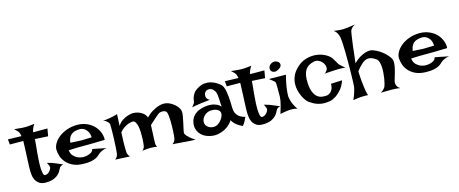

<svg xmlns="http://www.w3.org/2000/svg" viewBox="-128 -1354 4686 1961"><g transform="rotate(-15 2215.0 -373.5)"><path d="M2.9 -615.2Q32.2 -612.3 52.2 -610.4Q72.3 -608.4 85 -607.4Q99.6 -606.4 108.4 -606.4Q117.2 -605.5 131.8 -606.4Q144.5 -607.4 165 -608.9Q185.5 -610.4 216.8 -614.3Q210 -604.5 206.1 -597.2Q202.1 -589.8 199.2 -584L193.4 -572.3Q191.4 -566.4 189.5 -560.5Q187.5 -555.7 186 -548.8Q184.6 -542 183.6 -534.2H334L320.3 -455.1L182.6 -462.9Q177.7 -413.1 175.8 -385.7Q173.8 -358.4 171.9 -345.7L169.9 -328.1Q167 -291 164.1 -247.6Q161.1 -204.1 162.1 -167Q163.1 -129.9 168.9 -105Q174.8 -80.1 189.5 -80.1Q204.1 -80.1 216.8 -87.9Q229.5 -95.7 238.8 -106.4Q248 -117.2 252.9 -128.4Q257.8 -139.6 257.8 -145.5Q257.8 -151.4 254.9 -159.2Q250 -173.8 237.3 -196.3Q265.6 -189.5 287.1 -182.6Q297.9 -178.7 306.6 -174.8Q316.4 -170.9 329.1 -166Q339.8 -161.1 356.4 -154.3Q373 -147.5 395.5 -137.7Q374 -133.8 364.3 -125Q358.4 -121.1 355.5 -116.2Q348.6 -105.5 339.8 -87.4Q331.1 -69.3 313.5 -51.8Q295.9 -34.2 266.1 -20.5Q236.3 -6.8 186.5 -4.9Q134.8 -2.9 107.9 -22.5Q81.1 -42 68.8 -67.9Q56.6 -93.8 54.7 -119.1Q52.7 -144.5 51.8 -153.3Q50.8 -162.1 51.8 -197.3Q52.7 -232.4 54.7 -274.9Q56.6 -317.4 58.6 -356.9Q60.5 -396.5 60.5 -415Q60.5 -424.8 61.5 -435.5Q61.5 -444.3 62 -454.6Q62.5 -464.8 62.5 -474.6L-79.1 -475.6L-85 -531.2L57.6 -527.3Q55.7 -538.1 53.2 -547.4Q50.8 -556.6 48.8 -562.5Q45.9 -569.3 43 -574.2Q39.1 -579.1 34.2 -585Q29.3 -589.8 21.5 -597.7Q13.7 -605.5 2.9 -615.2Z M609.4 -157.2Q636.7 -157.2 660.2 -163.1Q679.7 -168 697.8 -179.2Q715.8 -190.4 721.7 -212.9Q741.2 -209 754.9 -206.5Q768.6 -204.1 778.3 -202.1Q789.1 -199.2 796.9 -198.2Q804.7 -196.3 815.4 -194.3Q825.2 -192.4 839.4 -189.9Q853.5 -187.5 873 -183.6Q858.4 -185.5 843.3 -180.7Q828.1 -175.8 814.5 -169.9Q798.8 -163.1 785.2 -153.3Q776.4 -147.5 765.1 -135.7Q753.9 -124 733.4 -113.3Q712.9 -102.5 679.2 -95.2Q645.5 -87.9 592.8 -89.8Q529.3 -91.8 486.3 -112.8Q443.4 -133.8 417 -164.6Q390.6 -195.3 378.9 -231.4Q367.2 -267.6 366.2 -298.8Q365.2 -330.1 384.8 -364.3Q404.3 -398.4 439.9 -426.8Q475.6 -455.1 526.4 -473.1Q577.1 -491.2 637.7 -491.2Q672.9 -491.2 702.6 -482.9Q732.4 -474.6 757.3 -460.9Q782.2 -447.3 800.8 -430.2Q819.3 -413.1 832 -395.5Q844.7 -377 853.5 -356.4Q861.3 -338.9 866.2 -316.4Q871.1 -293.9 869.1 -270.5Q794.9 -268.6 749.5 -267.6Q704.1 -266.6 678.7 -266.6H634.8H601.6Q584 -266.6 555.7 -265.6Q527.3 -264.6 486.3 -262.7Q491.2 -223.6 511.2 -202.6Q531.2 -181.6 553.7 -170.9Q579.1 -159.2 609.4 -157.2ZM521.5 -333Q552.7 -331.1 573.7 -330.1Q594.7 -329.1 608.4 -328.1Q623 -327.1 631.8 -327.1H656.2Q680.7 -327.1 747.1 -330.1Q744.1 -373 729 -395.5Q713.9 -418 697.3 -428.7Q677.7 -440.4 654.3 -442.4Q590.8 -441.4 560.1 -416Q529.3 -390.6 521.5 -333Z M903.3 -462.9Q925.8 -464.8 941.9 -466.8Q958 -468.8 968.8 -470.7Q981.4 -472.7 990.2 -474.6Q999 -475.6 1009.8 -478.5Q1019.5 -480.5 1031.7 -483.9Q1043.9 -487.3 1058.6 -492.2L1052.7 -368.2Q1074.2 -402.3 1102.5 -420.4Q1130.9 -438.5 1156.2 -447.3Q1186.5 -458 1216.8 -460Q1248 -459 1274.4 -450.2Q1296.9 -442.4 1319.8 -425.8Q1342.8 -409.2 1355.5 -377Q1388.7 -411.1 1421.4 -430.2Q1454.1 -449.2 1479.5 -459Q1509.8 -469.7 1536.1 -471.7Q1571.3 -472.7 1601.1 -460Q1630.9 -447.3 1653.3 -428.2Q1675.8 -409.2 1689.5 -388.2Q1703.1 -367.2 1705.1 -351.6Q1708 -330.1 1702.1 -296.4Q1696.3 -262.7 1688.5 -228Q1680.7 -193.4 1674.3 -164.6Q1668 -135.7 1668.9 -124Q1671.9 -114.3 1682.6 -100.6Q1692.4 -88.9 1711.4 -71.8Q1730.5 -54.7 1766.6 -32.2Q1735.4 -33.2 1711.4 -34.2Q1687.5 -35.2 1670.9 -37.1Q1651.4 -39.1 1636.7 -40Q1625 -40 1608.4 -42Q1594.7 -43 1572.8 -44.9Q1550.8 -46.9 1522.5 -48.8Q1533.2 -51.8 1540 -60.1Q1546.9 -68.4 1551.8 -76.2Q1556.6 -85.9 1559.6 -97.7Q1561.5 -107.4 1563.5 -128.9Q1565.4 -150.4 1566.9 -177.7Q1568.4 -205.1 1568.8 -235.4Q1569.3 -265.6 1568.4 -293Q1567.4 -320.3 1564.5 -342.8Q1561.5 -365.2 1556.6 -377Q1552.7 -385.7 1543 -391.1Q1533.2 -396.5 1520.5 -397.9Q1507.8 -399.4 1495.1 -397Q1482.4 -394.5 1472.7 -388.7Q1463.9 -381.8 1449.2 -370.1Q1436.5 -359.4 1416 -340.8Q1395.5 -322.3 1364.3 -293.9Q1361.3 -232.4 1359.9 -194.8Q1358.4 -157.2 1357.4 -137.7Q1356.4 -114.3 1356.4 -105.5Q1355.5 -97.7 1357.4 -90.8Q1359.4 -76.2 1369.1 -63.5Q1357.4 -66.4 1344.2 -67.4Q1331.1 -68.4 1320.3 -69.3Q1307.6 -70.3 1294.9 -70.3Q1284.2 -70.3 1271.5 -69.3Q1260.7 -68.4 1245.1 -66.9Q1229.5 -65.4 1210.9 -63.5Q1218.8 -68.4 1223.6 -75.2Q1228.5 -82 1231.4 -87.9Q1235.4 -94.7 1237.3 -100.6Q1238.3 -106.4 1241.2 -129.4Q1244.1 -152.3 1245.1 -183.6Q1246.1 -214.8 1245.1 -249.5Q1244.1 -284.2 1238.3 -313Q1232.4 -341.8 1220.2 -360.4Q1208 -378.9 1188.5 -377Q1165 -375 1140.6 -365.2Q1120.1 -357.4 1096.7 -341.8Q1073.2 -326.2 1052.7 -299.8Q1048.8 -226.6 1048.3 -183.6Q1047.9 -140.6 1048.8 -118.2Q1049.8 -91.8 1050.8 -82Q1051.8 -75.2 1055.7 -68.4Q1058.6 -62.5 1063 -54.7Q1067.4 -46.9 1073.2 -40L918 -47.9Q925.8 -51.8 931.6 -58.1Q937.5 -64.5 941.4 -71.3Q945.3 -79.1 949.2 -86.9Q952.1 -93.8 954.6 -119.1Q957 -144.5 959 -179.2Q960.9 -213.9 962.4 -252.4Q963.9 -291 964.4 -324.7Q964.8 -358.4 964.8 -382.3Q964.8 -406.2 963.9 -411.1Q960.9 -420.9 953.1 -431.6Q946.3 -439.5 934.6 -448.7Q922.9 -458 903.3 -462.9Z M1844.7 -395.5Q1849.6 -401.4 1851.1 -417.5Q1852.5 -433.6 1858.9 -454.1Q1865.2 -474.6 1880.9 -497.1Q1896.5 -519.5 1931.6 -539.1Q1965.8 -558.6 1998 -562.5Q2030.3 -566.4 2059.6 -559.6Q2088.9 -552.7 2114.7 -538.1Q2140.6 -523.4 2162.1 -505.9Q2176.8 -494.1 2185.5 -472.2Q2194.3 -450.2 2199.2 -422.9Q2204.1 -395.5 2206.5 -365.7Q2209 -335.9 2210 -308.1Q2210.9 -280.3 2211.4 -257.3Q2211.9 -234.4 2214.8 -219.7Q2218.8 -198.2 2228.5 -183.1Q2238.3 -168 2250 -157.7Q2261.7 -147.5 2273.4 -141.6Q2285.2 -135.7 2293.9 -132.8Q2299.8 -129.9 2304.7 -128.9Q2314.5 -125 2318.4 -128.9Q2312.5 -115.2 2307.6 -105.5Q2302.7 -95.7 2299.8 -88.9Q2295.9 -81.1 2293 -76.2Q2290 -70.3 2286.1 -65.4Q2283.2 -60.5 2278.3 -54.7Q2273.4 -48.8 2268.6 -42Q2255.9 -46.9 2244.6 -53.7Q2233.4 -60.5 2224.6 -66.4Q2213.9 -73.2 2205.1 -80.1Q2196.3 -86.9 2188.5 -95.7Q2181.6 -103.5 2174.3 -112.3Q2167 -121.1 2162.1 -131.8Q2156.2 -119.1 2134.3 -95.7Q2112.3 -72.3 2077.1 -53.2Q2042 -34.2 1995.6 -26.4Q1949.2 -18.6 1893.6 -37.1Q1869.1 -44.9 1847.7 -60.1Q1826.2 -75.2 1811 -96.7Q1795.9 -118.2 1789.6 -146Q1783.2 -173.8 1790 -208Q1796.9 -242.2 1814.5 -265.6Q1832 -289.1 1856.4 -303.7Q1880.9 -318.4 1911.1 -326.2Q1941.4 -334 1973.6 -336.9Q1999 -337.9 2024.4 -334Q2045.9 -330.1 2069.3 -319.8Q2092.8 -309.6 2109.4 -289.1Q2108.4 -340.8 2106 -371.6Q2103.5 -402.3 2101.6 -418.9Q2097.7 -438.5 2094.7 -446.3Q2089.8 -453.1 2084.5 -461.9Q2079.1 -470.7 2071.3 -478Q2063.5 -485.4 2051.8 -490.2Q2040 -495.1 2024.4 -494.1Q2007.8 -493.2 1998 -485.4Q1988.3 -477.5 1982.9 -467.3Q1977.5 -457 1976.6 -445.3Q1975.6 -433.6 1977.5 -424.8Q1979.5 -418.9 1983.4 -412.1Q1987.3 -406.2 1994.1 -399.4Q2001 -392.6 2012.7 -387.7Q1990.2 -384.8 1972.7 -383.3Q1955.1 -381.8 1942.4 -379.9Q1927.7 -377.9 1917 -377Q1906.2 -376 1891.6 -373Q1878.9 -371.1 1860.4 -368.2Q1841.8 -365.2 1817.4 -360.4Q1823.2 -367.2 1828.1 -373.5Q1833 -379.9 1836.9 -384.8Q1840.8 -390.6 1844.7 -395.5ZM1991.2 -279.3Q1973.6 -278.3 1956.1 -271Q1938.5 -263.7 1924.8 -250.5Q1911.1 -237.3 1901.9 -220.2Q1892.6 -203.1 1892.6 -182.6Q1892.6 -162.1 1902.8 -147Q1913.1 -131.8 1930.2 -122.1Q1947.3 -112.3 1967.3 -110.4Q1987.3 -108.4 2006.8 -114.3Q2025.4 -121.1 2042 -136.2Q2058.6 -151.4 2070.3 -169.4Q2082 -187.5 2086.9 -205.6Q2091.8 -223.6 2087.9 -235.4Q2080.1 -260.7 2052.7 -271Q2025.4 -281.2 1991.2 -279.3Z M2296.9 -615.2Q2326.2 -612.3 2346.2 -610.4Q2366.2 -608.4 2378.9 -607.4Q2393.6 -606.4 2402.3 -606.4Q2411.1 -605.5 2425.8 -606.4Q2438.5 -607.4 2459 -608.9Q2479.5 -610.4 2510.7 -614.3Q2503.9 -604.5 2500 -597.2Q2496.1 -589.8 2493.2 -584L2487.3 -572.3Q2485.4 -566.4 2483.4 -560.5Q2481.4 -555.7 2480 -548.8Q2478.5 -542 2477.5 -534.2H2627.9L2614.3 -455.1L2476.6 -462.9Q2471.7 -413.1 2469.7 -385.7Q2467.8 -358.4 2465.8 -345.7L2463.9 -328.1Q2460.9 -291 2458 -247.6Q2455.1 -204.1 2456.1 -167Q2457 -129.9 2462.9 -105Q2468.8 -80.1 2483.4 -80.1Q2498 -80.1 2510.7 -87.9Q2523.4 -95.7 2532.7 -106.4Q2542 -117.2 2546.9 -128.4Q2551.8 -139.6 2551.8 -145.5Q2551.8 -151.4 2548.8 -159.2Q2543.9 -173.8 2531.2 -196.3Q2559.6 -189.5 2581.1 -182.6Q2591.8 -178.7 2600.6 -174.8Q2610.4 -170.9 2623 -166Q2633.8 -161.1 2650.4 -154.3Q2667 -147.5 2689.5 -137.7Q2668 -133.8 2658.2 -125Q2652.3 -121.1 2649.4 -116.2Q2642.6 -105.5 2633.8 -87.4Q2625 -69.3 2607.4 -51.8Q2589.8 -34.2 2560.1 -20.5Q2530.3 -6.8 2480.5 -4.9Q2428.7 -2.9 2401.9 -22.5Q2375 -42 2362.8 -67.9Q2350.6 -93.8 2348.6 -119.1Q2346.7 -144.5 2345.7 -153.3Q2344.7 -162.1 2345.7 -197.3Q2346.7 -232.4 2348.6 -274.9Q2350.6 -317.4 2352.5 -356.9Q2354.5 -396.5 2354.5 -415Q2354.5 -424.8 2355.5 -435.5Q2355.5 -444.3 2356 -454.6Q2356.4 -464.8 2356.4 -474.6L2214.8 -475.6L2209 -531.2L2351.6 -527.3Q2349.6 -538.1 2347.2 -547.4Q2344.7 -556.6 2342.8 -562.5Q2339.8 -569.3 2336.9 -574.2Q2333 -579.1 2328.1 -585Q2323.2 -589.8 2315.4 -597.7Q2307.6 -605.5 2296.9 -615.2Z M2649.4 -436.5 2829.1 -434.6Q2813.5 -375 2806.2 -333Q2798.8 -291 2796.9 -262.7Q2793 -230.5 2794.9 -208Q2797.9 -187.5 2804.7 -164.1Q2810.5 -144.5 2822.3 -119.1Q2834 -93.8 2853.5 -68.4Q2841.8 -72.3 2828.1 -74.2Q2814.5 -76.2 2802.7 -77.1Q2789.1 -78.1 2775.4 -77.1Q2761.7 -76.2 2745.1 -74.2Q2731.4 -72.3 2711.9 -69.3Q2692.4 -66.4 2670.9 -61.5Q2685.5 -105.5 2693.8 -137.7Q2702.1 -169.9 2706.1 -191.4Q2710 -216.8 2710.9 -232.4Q2710.9 -252 2710.9 -276.9Q2710.9 -301.8 2710.9 -325.2Q2710.9 -348.6 2710 -366.7Q2709 -384.8 2706.1 -389.6L2696.3 -399.4Q2690.4 -404.3 2679.2 -413.6Q2668 -422.9 2649.4 -436.5ZM2718.8 -586.9Q2739.3 -597.7 2760.3 -592.8Q2781.2 -587.9 2793 -574.2Q2804.7 -560.5 2801.3 -542Q2797.9 -523.4 2769.5 -505.9Q2741.2 -489.3 2719.7 -494.1Q2698.2 -499 2689.5 -514.6Q2680.7 -530.3 2686.5 -551.3Q2692.4 -572.3 2718.8 -586.9Z M3434.6 -346.7Q3422.9 -348.6 3405.8 -349.6Q3388.7 -350.6 3373 -350.6Q3355.5 -350.6 3335.9 -349.6Q3315.4 -348.6 3294.9 -347.7Q3277.3 -346.7 3255.4 -345.2Q3233.4 -343.8 3212.9 -341.8Q3220.7 -345.7 3227.1 -352.5Q3233.4 -359.4 3238.3 -366.2Q3243.2 -374 3247.1 -382.8Q3252 -397.5 3246.1 -418.5Q3240.2 -439.5 3225.1 -457Q3210 -474.6 3187 -484.9Q3164.1 -495.1 3136.7 -489.3Q3107.4 -482.4 3084.5 -468.8Q3061.5 -455.1 3046.4 -431.2Q3031.2 -407.2 3024.9 -372.6Q3018.6 -337.9 3021.5 -290Q3025.4 -230.5 3041 -195.3Q3056.6 -160.2 3079.1 -142.6Q3101.6 -125 3128.4 -121.6Q3155.3 -118.2 3181.6 -121.1Q3200.2 -125 3215.8 -137.7Q3228.5 -148.4 3239.3 -168.9Q3250 -189.5 3249 -225.6L3368.2 -230.5Q3347.7 -172.9 3318.4 -139.2Q3289.1 -105.5 3261.7 -86.9Q3229.5 -65.4 3197.3 -57.6Q3157.2 -50.8 3126 -52.2Q3094.7 -53.7 3069.3 -61.5Q3043.9 -69.3 3022.5 -81.1Q3001 -92.8 2981.4 -106.4Q2968.8 -115.2 2953.1 -135.7Q2937.5 -156.2 2923.8 -185.1Q2910.2 -213.9 2901.4 -249Q2892.6 -284.2 2894.5 -321.8Q2896.5 -359.4 2912.1 -397.5Q2927.7 -435.5 2961.9 -470.7Q3013.7 -523.4 3072.8 -539.6Q3131.8 -555.7 3184.6 -548.3Q3237.3 -541 3278.3 -517.6Q3319.3 -494.1 3335.9 -466.8Q3352.5 -439.5 3360.8 -425.3Q3369.1 -411.1 3373.5 -403.8Q3377.9 -396.5 3381.3 -393.1Q3384.8 -389.6 3391.6 -383.8Q3396.5 -378.9 3403.3 -373Q3409.2 -368.2 3417 -361.3Q3424.8 -354.5 3434.6 -346.7Z M3415 -740.2Q3437.5 -736.3 3456.1 -734.9Q3474.6 -733.4 3487.3 -732.4Q3502 -731.4 3512.7 -731.4Q3527.3 -732.4 3546.9 -734.4Q3563.5 -736.3 3587.4 -739.3Q3611.3 -742.2 3642.6 -747.1Q3627.9 -739.3 3618.2 -731.9Q3608.4 -724.6 3602.5 -716.8Q3595.7 -708 3591.8 -700.2Q3586.9 -687.5 3581.1 -647.5Q3575.2 -613.3 3566.9 -545.9Q3558.6 -478.5 3545.9 -363.3Q3581.1 -398.4 3612.8 -416.5Q3644.5 -434.6 3668.9 -442.4Q3697.3 -451.2 3721.7 -451.2Q3752 -448.2 3783.7 -432.1Q3815.4 -416 3843.3 -394.5Q3871.1 -373 3892.1 -348.6Q3913.1 -324.2 3921.9 -305.7Q3927.7 -293 3927.7 -272.9Q3927.7 -252.9 3923.8 -229.5Q3919.9 -206.1 3913.1 -181.6Q3906.2 -157.2 3899.9 -135.7Q3893.6 -114.3 3888.7 -98.1Q3883.8 -82 3882.8 -75.2Q3880.9 -60.5 3884.8 -46.9Q3887.7 -35.2 3896.5 -22Q3905.3 -8.8 3922.9 0Q3909.2 -2 3894 -3.4Q3878.9 -4.9 3865.2 -5.9Q3849.6 -6.8 3834 -6.8H3798.8Q3782.2 -6.8 3760.7 -6.3Q3739.3 -5.9 3713.9 -4.9Q3727.5 -9.8 3737.3 -18.1Q3747.1 -26.4 3753.9 -34.2Q3761.7 -43 3767.6 -52.7Q3771.5 -60.5 3777.3 -82.5Q3783.2 -104.5 3788.1 -133.3Q3793 -162.1 3795.4 -194.3Q3797.9 -226.6 3796.4 -256.3Q3794.9 -286.1 3787.6 -309.6Q3780.3 -333 3765.6 -343.8Q3721.7 -377 3686 -376.5Q3650.4 -376 3618.2 -347.7Q3606.4 -336.9 3595.7 -326.2Q3585.9 -316.4 3574.2 -303.2Q3562.5 -290 3552.7 -276.4Q3552.7 -261.7 3553.7 -244.1Q3554.7 -226.6 3555.7 -210Q3556.6 -191.4 3558.6 -172.9Q3560.5 -144.5 3564.5 -117.2Q3567.4 -93.8 3572.3 -65.9Q3577.1 -38.1 3585 -15.6Q3572.3 -17.6 3558.6 -17.1Q3544.9 -16.6 3532.2 -16.6Q3517.6 -15.6 3503.9 -15.6Q3491.2 -14.6 3477.5 -12.7Q3465.8 -10.7 3452.1 -9.3Q3438.5 -7.8 3425.8 -4.9Q3437.5 -27.3 3445.3 -49.3Q3453.1 -71.3 3458 -87.9Q3463.9 -107.4 3467.8 -126Q3470.7 -140.6 3472.2 -182.1Q3473.6 -223.6 3474.6 -277.8Q3475.6 -332 3475.6 -392.6Q3475.6 -453.1 3474.6 -507.8Q3473.6 -562.5 3471.2 -603.5Q3468.8 -644.5 3465.8 -660.2Q3461.9 -675.8 3455.1 -691.4Q3449.2 -705.1 3439.5 -718.3Q3429.7 -731.4 3415 -740.2Z M4230.5 -157.2Q4257.8 -157.2 4281.2 -163.1Q4300.8 -168 4318.8 -179.2Q4336.9 -190.4 4342.8 -212.9Q4362.3 -209 4376 -206.5Q4389.6 -204.1 4399.4 -202.1Q4410.2 -199.2 4418 -198.2Q4425.8 -196.3 4436.5 -194.3Q4446.3 -192.4 4460.4 -189.9Q4474.6 -187.5 4494.1 -183.6Q4479.5 -185.5 4464.4 -180.7Q4449.2 -175.8 4435.5 -169.9Q4419.9 -163.1 4406.2 -153.3Q4397.5 -147.5 4386.2 -135.7Q4375 -124 4354.5 -113.3Q4334 -102.5 4300.3 -95.2Q4266.6 -87.9 4213.9 -89.8Q4150.4 -91.8 4107.4 -112.8Q4064.5 -133.8 4038.1 -164.6Q4011.7 -195.3 4000 -231.4Q3988.3 -267.6 3987.3 -298.8Q3986.3 -330.1 4005.9 -364.3Q4025.4 -398.4 4061 -426.8Q4096.7 -455.1 4147.5 -473.1Q4198.2 -491.2 4258.8 -491.2Q4293.9 -491.2 4323.7 -482.9Q4353.5 -474.6 4378.4 -460.9Q4403.3 -447.3 4421.9 -430.2Q4440.4 -413.1 4453.1 -395.5Q4465.8 -377 4474.6 -356.4Q4482.4 -338.9 4487.3 -316.4Q4492.2 -293.9 4490.2 -270.5Q4416 -268.6 4370.6 -267.6Q4325.2 -266.6 4299.8 -266.6H4255.9H4222.7Q4205.1 -266.6 4176.8 -265.6Q4148.4 -264.6 4107.4 -262.7Q4112.3 -223.6 4132.3 -202.6Q4152.3 -181.6 4174.8 -170.9Q4200.2 -159.2 4230.5 -157.2ZM4142.6 -333Q4173.8 -331.1 4194.8 -330.1Q4215.8 -329.1 4229.5 -328.1Q4244.1 -327.1 4252.9 -327.1H4277.3Q4301.8 -327.1 4368.2 -330.1Q4365.2 -373 4350.1 -395.5Q4335 -418 4318.4 -428.7Q4298.8 -440.4 4275.4 -442.4Q4211.9 -441.4 4181.2 -416Q4150.4 -390.6 4142.6 -333Z"/></g></svg>

Font: Irish Grover
Style: Regular
Weight: 400
Designer: Squid
Foundry: Font Diner, Inc DBA Sideshow
Version: Version 1.000